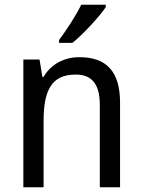

<svg xmlns="http://www.w3.org/2000/svg" viewBox="-20 -786 599 806"><path d="M424 -756V-766H321C299 -721 260 -661 228 -618V-606H284C329 -642 399 -718 424 -756ZM313 -546C252 -546 194 -518 163 -463H158L146 -536H78V0H163V-278C163 -408 197 -473 298 -473C368 -473 399 -430 399 -345V0H484V-355C484 -487 426 -546 313 -546Z"/></svg>

Font: Noto Sans Georgian SemiCondensed
Style: Regular
Weight: 400
Width: 4
Designer: Monotype Design Team, Akaki Razmadze
Foundry: Google LLC
Version: Version 2.005